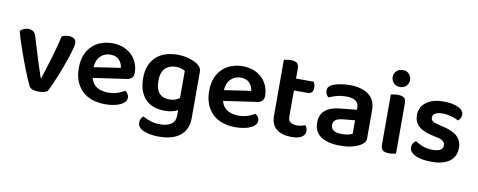

<svg xmlns="http://www.w3.org/2000/svg" viewBox="-71 -1029 3919 1574"><g transform="rotate(10 1888.0 -242.5)"><path d="M430 -484Q456 -484 473.5 -472Q491 -460 491 -432Q491 -419 483.5 -390Q476 -361 463.5 -323Q451 -285 435 -241Q419 -197 402 -154.5Q385 -112 368 -74Q351 -36 337 -10Q327 -2 307 3Q287 8 263 8Q234 8 213.5 0.5Q193 -7 184 -24Q175 -41 162 -71Q149 -101 134 -139Q119 -177 103 -219.5Q87 -262 72.5 -304Q58 -346 45.5 -385Q33 -424 25 -455Q35 -467 53.5 -475.5Q72 -484 92 -484Q118 -484 134.5 -472Q151 -460 160 -429L210 -264Q216 -244 223.5 -221.5Q231 -199 238 -177.5Q245 -156 251.5 -136.5Q258 -117 262 -104H266Q295 -192 323 -285.5Q351 -379 372 -470Q384 -477 399.5 -480.5Q415 -484 430 -484Z M681 -180Q695 -129 733 -106Q771 -83 827 -83Q869 -83 904.5 -95.5Q940 -108 962 -122Q976 -114 985 -100Q994 -86 994 -70Q994 -50 980.5 -34.5Q967 -19 943.5 -8Q920 3 888 9Q856 15 819 15Q760 15 711.5 -1Q663 -17 628.5 -49.5Q594 -82 574.5 -130Q555 -178 555 -242Q555 -304 574 -350Q593 -396 625.5 -427Q658 -458 701 -473Q744 -488 792 -488Q841 -488 882 -472.5Q923 -457 952 -429.5Q981 -402 997.5 -363.5Q1014 -325 1014 -280Q1014 -252 999.5 -238Q985 -224 959 -220ZM792 -393Q743 -393 710 -360.5Q677 -328 673 -268L895 -301Q891 -338 866 -365.5Q841 -393 792 -393Z M1417 -41Q1397 -31 1370.5 -24Q1344 -17 1309 -17Q1264 -17 1224 -29.5Q1184 -42 1154 -70Q1124 -98 1106.5 -142.5Q1089 -187 1089 -251Q1089 -309 1106.5 -353.5Q1124 -398 1156.5 -428Q1189 -458 1234 -473Q1279 -488 1334 -488Q1386 -488 1429.5 -475Q1473 -462 1499 -445Q1517 -433 1527.5 -418Q1538 -403 1538 -380V6Q1538 57 1519.5 94Q1501 131 1469 154.5Q1437 178 1394 189Q1351 200 1301 200Q1249 200 1210.5 190.5Q1172 181 1153 169Q1120 148 1120 113Q1120 94 1128 80Q1136 66 1147 59Q1173 75 1210 87Q1247 99 1289 99Q1349 99 1383 76Q1417 53 1417 2ZM1330 -115Q1359 -115 1379.5 -123Q1400 -131 1415 -142V-368Q1401 -376 1382.5 -382Q1364 -388 1338 -388Q1283 -388 1249.5 -354.5Q1216 -321 1216 -251Q1216 -213 1224.5 -187Q1233 -161 1248.5 -145Q1264 -129 1285 -122Q1306 -115 1330 -115Z M1766 -180Q1780 -129 1818 -106Q1856 -83 1912 -83Q1954 -83 1989.5 -95.5Q2025 -108 2047 -122Q2061 -114 2070 -100Q2079 -86 2079 -70Q2079 -50 2065.5 -34.5Q2052 -19 2028.5 -8Q2005 3 1973 9Q1941 15 1904 15Q1845 15 1796.5 -1Q1748 -17 1713.5 -49.5Q1679 -82 1659.5 -130Q1640 -178 1640 -242Q1640 -304 1659 -350Q1678 -396 1710.5 -427Q1743 -458 1786 -473Q1829 -488 1877 -488Q1926 -488 1967 -472.5Q2008 -457 2037 -429.5Q2066 -402 2082.5 -363.5Q2099 -325 2099 -280Q2099 -252 2084.5 -238Q2070 -224 2044 -220ZM1877 -393Q1828 -393 1795 -360.5Q1762 -328 1758 -268L1980 -301Q1976 -338 1951 -365.5Q1926 -393 1877 -393Z M2324 -147Q2324 -115 2343.5 -101Q2363 -87 2398 -87Q2415 -87 2432.5 -91Q2450 -95 2464 -101Q2472 -93 2477.5 -81.5Q2483 -70 2483 -55Q2483 -25 2456 -5.5Q2429 14 2369 14Q2290 14 2244.5 -21.5Q2199 -57 2199 -139V-598Q2207 -600 2222.5 -603Q2238 -606 2256 -606Q2291 -606 2307.5 -593Q2324 -580 2324 -547V-464H2471Q2476 -456 2480 -443Q2484 -430 2484 -415Q2484 -389 2472 -377Q2460 -365 2440 -365H2324V-147Z M2772 -81Q2801 -81 2825 -86.5Q2849 -92 2860 -100V-211L2763 -202Q2723 -198 2702 -184.5Q2681 -171 2681 -142Q2681 -113 2702.5 -97Q2724 -81 2772 -81ZM2768 -488Q2866 -488 2924.5 -446Q2983 -404 2983 -316V-85Q2983 -61 2971 -47Q2959 -33 2941 -22Q2913 -5 2870 5Q2827 15 2772 15Q2672 15 2614.5 -23.5Q2557 -62 2557 -139Q2557 -206 2599.5 -241.5Q2642 -277 2723 -285L2860 -299V-317Q2860 -355 2832.5 -373Q2805 -391 2755 -391Q2716 -391 2679 -381.5Q2642 -372 2613 -358Q2602 -366 2594.5 -379.5Q2587 -393 2587 -409Q2587 -429 2596.5 -441.5Q2606 -454 2627 -464Q2656 -476 2693 -482Q2730 -488 2768 -488Z M3112 -470Q3120 -472 3135.5 -475Q3151 -478 3169 -478Q3205 -478 3221.5 -465Q3238 -452 3238 -419V-1Q3230 1 3214.5 4Q3199 7 3181 7Q3145 7 3128.5 -6Q3112 -19 3112 -52ZM3102 -615Q3102 -644 3122.5 -664.5Q3143 -685 3175 -685Q3207 -685 3227 -664.5Q3247 -644 3247 -615Q3247 -585 3227 -564.5Q3207 -544 3175 -544Q3143 -544 3122.5 -564.5Q3102 -585 3102 -615Z M3738 -134Q3738 -64 3686 -24.5Q3634 15 3534 15Q3493 15 3459.5 9Q3426 3 3401.5 -8.5Q3377 -20 3363.5 -36.5Q3350 -53 3350 -73Q3350 -92 3358.5 -106Q3367 -120 3381 -129Q3409 -111 3445.5 -97Q3482 -83 3530 -83Q3571 -83 3592 -96.5Q3613 -110 3613 -134Q3613 -175 3553 -188L3497 -201Q3423 -218 3387.5 -252Q3352 -286 3352 -343Q3352 -408 3404 -448.5Q3456 -489 3550 -489Q3586 -489 3616.5 -483.5Q3647 -478 3669.5 -467.5Q3692 -457 3704.5 -442.5Q3717 -428 3717 -409Q3717 -391 3709 -377.5Q3701 -364 3690 -356Q3681 -362 3666.5 -368Q3652 -374 3634.5 -379Q3617 -384 3597.5 -387.5Q3578 -391 3559 -391Q3520 -391 3498 -378.5Q3476 -366 3476 -343Q3476 -326 3488.5 -315Q3501 -304 3532 -297L3581 -285Q3664 -266 3701 -229.5Q3738 -193 3738 -134Z"/></g></svg>

Font: Baloo Paaji 2 SemiBold
Style: Regular
Weight: 600
Designer: Shuchita Grover, Noopur Datye and Ek Type
Foundry: Ek Type
Version: Version 1.640;hotconv 1.0.111;makeotfexe 2.5.65597; ttfautoh